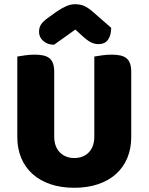

<svg xmlns="http://www.w3.org/2000/svg" viewBox="-20 -874 704 910"><path d="M602 -224Q602 -170 583.5 -125.5Q565 -81 530 -49.5Q495 -18 445 -1Q395 16 332 16Q269 16 219 -1Q169 -18 134 -49.5Q99 -81 80.5 -125.5Q62 -170 62 -224V-606Q73 -608 97 -611.5Q121 -615 143 -615Q166 -615 183.5 -611.5Q201 -608 213 -599Q225 -590 231 -574Q237 -558 237 -532V-227Q237 -179 263.5 -152Q290 -125 332 -125Q375 -125 401 -152Q427 -179 427 -227V-606Q438 -608 462 -611.5Q486 -615 508 -615Q531 -615 548.5 -611.5Q566 -608 578 -599Q590 -590 596 -574Q602 -558 602 -532ZM337 -734Q306 -711 282 -694.5Q258 -678 236 -662Q206 -662 185.5 -679.5Q165 -697 165 -723Q165 -743 174.5 -758Q184 -773 211 -792L247 -818Q272 -835 293.5 -844.5Q315 -854 335 -854Q362 -854 381 -845Q400 -836 426 -813L507 -742Q507 -708 492.5 -686.5Q478 -665 447 -665Q437 -665 428.5 -667Q420 -669 410 -674Q400 -679 388 -688.5Q376 -698 360 -713Z"/></svg>

Font: Baloo Da
Style: Regular
Weight: 400
Designer: Noopur Datye and Ek Type
Foundry: Ek Type
Version: Version 1.443;PS 1.000;hotconv 16.6.51;makeotf.lib2.5.65220;